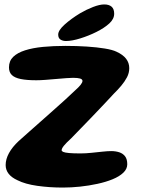

<svg xmlns="http://www.w3.org/2000/svg" viewBox="-20 -820 644 866"><path d="M263.5 26Q203 26 148.2 18.2Q93.5 10.5 59 -7Q32.5 -19 19 -36.2Q5.5 -53.5 5.5 -75.5Q5.5 -102 20.5 -129.5Q35.5 -157 64.5 -184Q84 -201.5 110 -224.5Q136 -247.5 165 -273.2Q194 -299 222.5 -324.2Q251 -349.5 275.8 -372Q300.5 -394.5 317.5 -411Q335 -426.5 343.5 -437.2Q352 -448 352 -455Q352 -462.5 341.2 -465.8Q330.5 -469 309.5 -469Q299 -469 278.8 -467.5Q258.5 -466 233.8 -463.8Q209 -461.5 185.2 -459.8Q161.5 -458 144 -458Q101 -458 73.8 -463.5Q46.5 -469 33.5 -481.5Q20.5 -494 20.5 -516Q20.5 -545 39.5 -563.5Q58.5 -582 93 -593Q127.5 -604 174 -608.5Q220.5 -613 275.5 -613Q326 -613 371.8 -610Q417.5 -607 452.5 -601.2Q487.5 -595.5 506 -586.5Q534.5 -573.5 548.8 -555Q563 -536.5 563 -512.5Q563 -491 552.8 -471.5Q542.5 -452 527 -433.5Q511.5 -415 494 -398Q483.5 -386.5 466.8 -368.8Q450 -351 429.5 -329.2Q409 -307.5 386.5 -284.2Q364 -261 342.2 -238.5Q320.5 -216 301.5 -196.5Q278.5 -175.5 268.2 -162.8Q258 -150 258 -142.5Q258 -138 265.2 -134.8Q272.5 -131.5 291.2 -129.8Q310 -128 343.5 -128Q367 -128 393 -130.8Q419 -133.5 442.5 -136Q466 -138.5 481.5 -138.5Q501.5 -138.5 517.8 -133.2Q534 -128 544 -115.2Q554 -102.5 554 -79Q554 -58 536.2 -41Q518.5 -24 488 -11.5Q457.5 1 419.5 9.2Q381.5 17.5 341.2 21.8Q301 26 263.5 26ZM277.5 -635Q262.5 -635 252.5 -641.8Q242.5 -648.5 242.5 -664Q242.5 -683 271.2 -709Q300 -735 341 -760Q370 -777 399.8 -788.5Q429.5 -800 450 -800Q471.5 -800 483.2 -790Q495 -780 495 -758Q495 -734.5 473 -714.2Q451 -694 415 -676Q380 -658.5 342.2 -646.8Q304.5 -635 277.5 -635Z"/></svg>

Font: Gluten SemiBold
Style: Regular
Weight: 600
Designer: Tyler Finck
Foundry: Etcetera Type Company
Version: Version 1.300